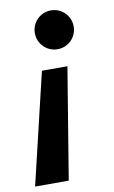

<svg xmlns="http://www.w3.org/2000/svg" viewBox="-85 -576 486 818"><g transform="rotate(-10 158.0 -167.0)"><path d="M144.5 196.8H-1L113.3 -284.2H223.6ZM279.3 -446.8Q279.3 -423.8 268.1 -404.5Q256.8 -385.3 237.5 -374Q218.3 -362.8 195.3 -362.8Q172.4 -362.8 153.1 -374Q133.8 -385.3 122.6 -404.5Q111.3 -423.8 111.3 -446.8Q111.3 -469.7 122.6 -489Q133.8 -508.3 153.1 -519.5Q172.4 -530.8 195.3 -530.8Q218.3 -530.8 237.5 -519.5Q256.8 -508.3 268.1 -489Q279.3 -469.7 279.3 -446.8Z"/></g></svg>

Font: Reddit Sans Chocolate
Style: Bold Italic
Weight: 700
Italic angle: -11.25°
Designer: Stephen Hutchings
Version: Version 1.013